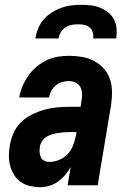

<svg xmlns="http://www.w3.org/2000/svg" viewBox="-20 -770 540 798"><path d="M146 8Q125 8 104 3Q83 -2 66.5 -13.5Q50 -25 39 -42.5Q28 -60 22.5 -80Q17 -100 17 -122Q17 -144 21 -166Q25 -191 36 -216.5Q47 -242 67 -261.5Q87 -281 112 -293.5Q137 -306 163 -313.5Q189 -321 215 -323.5Q241 -326 267 -326H315L319 -353Q319 -353 319 -353Q319 -353 319 -353Q322 -367 321 -382Q320 -397 313.5 -409Q307 -421 294 -427Q281 -433 266 -433Q252 -433 238 -429Q224 -425 212.5 -415.5Q201 -406 193.5 -392.5Q186 -379 184 -365H60Q64 -389 73.5 -411.5Q83 -434 97 -454.5Q111 -475 130.5 -491.5Q150 -508 172.5 -519Q195 -530 219 -534Q243 -538 266 -538Q294 -538 320.5 -533.5Q347 -529 370 -517Q393 -505 410.5 -486Q428 -467 436.5 -442.5Q445 -418 445.5 -390.5Q446 -363 442 -335L386 0H261L274 -76Q264 -58 250.5 -42.5Q237 -27 220.5 -15Q204 -3 185 2.5Q166 8 146 8ZM185 -97Q205 -97 225 -105Q245 -113 260 -128.5Q275 -144 283 -164Q291 -184 295 -204L298 -221H267Q255 -221 243 -220Q231 -219 219.5 -217Q208 -215 196 -211.5Q184 -208 173 -201.5Q162 -195 155 -184Q148 -173 146 -161Q144 -150 144.5 -138.5Q145 -127 149.5 -117Q154 -107 163.5 -102Q173 -97 185 -97ZM127 -610Q130 -631 138.5 -651.5Q147 -672 161.5 -689Q176 -706 195 -718Q214 -730 234.5 -737.5Q255 -745 276 -747.5Q297 -750 318 -750Q338 -750 358.5 -747.5Q379 -745 397 -737.5Q415 -730 430 -718Q445 -706 454 -688.5Q463 -671 464.5 -650.5Q466 -630 463 -610H367Q369 -623 365.5 -635.5Q362 -648 352.5 -656Q343 -664 330.5 -666.5Q318 -669 305 -669Q291 -669 277.5 -666.5Q264 -664 252 -656Q240 -648 232.5 -635.5Q225 -623 223 -610Z"/></svg>

Font: Iosevka Curly XBdObl
Style: Regular
Weight: 800
Italic angle: -9°
Monospace: yes
Designer: Belleve Invis
Foundry: Belleve Invis
Version: Version 11.1.0; ttfautohint (v1.8.3)